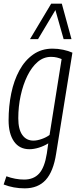

<svg xmlns="http://www.w3.org/2000/svg" viewBox="-26 -810 432 1050"><path d="M-6 199 9 154Q58 172 106 172Q158 172 188 139Q218 106 230 30L238 -26Q214 -11 186.5 -2.5Q159 6 135 6Q80 6 50.5 -36.5Q21 -79 21 -152Q21 -229 35.5 -299.5Q50 -370 80 -425Q110 -480 155.5 -512Q201 -544 261 -544Q290 -544 319 -538Q348 -532 370 -522L281 30Q266 128 224 174Q182 220 109 220Q48 220 -6 199ZM311 -487Q299 -492 285 -495.5Q271 -499 253 -499Q212 -499 179.5 -471Q147 -443 123.5 -395Q100 -347 87 -287Q74 -227 74 -163Q74 -103 96 -72Q118 -41 157 -41Q177 -41 202.5 -50Q228 -59 245 -72ZM138 -596 254 -790H312L365 -596H322L277 -755L182 -596Z"/></svg>

Font: Georama SemiCondensed Light
Style: Italic
Weight: 300
Width: 4
Italic angle: -9°
Designer: Jean-Baptiste Levee
Foundry: Production Type
Version: Version 1.000